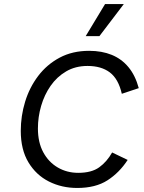

<svg xmlns="http://www.w3.org/2000/svg" viewBox="-20 -922 714 952"><path d="M363 10Q286 10 222.5 -22Q159 -54 121 -117Q83 -180 83 -273Q83 -347 104.5 -417.5Q126 -488 169 -545Q212 -602 275.5 -636Q339 -670 422 -670Q485 -670 534 -650Q583 -630 617 -589Q651 -548 668 -485L584 -457Q567 -531 524.5 -563Q482 -595 414 -595Q354 -595 308 -568Q262 -541 231 -496.5Q200 -452 184 -397Q168 -342 168 -285Q168 -216 194.5 -167Q221 -118 266.5 -91.5Q312 -65 368 -65Q434 -65 472 -92.5Q510 -120 536 -166L613 -129Q572 -66 513 -28Q454 10 363 10ZM501 -902H594L473 -743H405Z"/></svg>

Font: Work Sans
Style: Italic
Weight: 400
Italic angle: -13°
Designer: Wei Huang
Foundry: Wei Huang
Version: Version 2.012